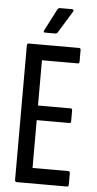

<svg xmlns="http://www.w3.org/2000/svg" viewBox="-57 -869 457 904"><g transform="rotate(5 171.0 -417.0)"><path d="M58 0Q49 0 49 -10V-645Q49 -655 57 -655H295Q303 -655 303 -645V-592Q303 -582 295 -582H126V-368H281Q288 -368 288 -359V-308Q288 -299 281 -299H126V-73H295Q303 -73 303 -63V-10Q303 0 295 0ZM129 -713Q124 -713 123 -716Q122 -719 124 -723L177 -826Q182 -834 189 -834H247Q252 -834 253.5 -830.5Q255 -827 251 -821L189 -720Q186 -713 176 -713Z"/></g></svg>

Font: Sofia Sans Extra Condensed Medium
Style: Regular
Weight: 500
Version: Version 4.100